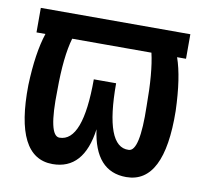

<svg xmlns="http://www.w3.org/2000/svg" viewBox="-64 -592 706 662"><g transform="rotate(10 289.0 -261.5)"><path d="M429.7 -437.5H152.3Q132.8 -371.1 132.8 -253.9Q128.9 -93.8 168 -93.8Q250 -93.8 250 -312.5H328.1Q328.1 -89.8 410.2 -93.8Q449.2 -93.8 445.3 -253.9Q445.3 -371.1 429.7 -437.5ZM519.5 -437.5Q543 -371.1 546.9 -253.9Q550.8 0 418 0Q308.6 0 289.1 -144.5Q269.5 0 160.2 0Q27.3 0 31.2 -253.9Q35.2 -367.2 58.6 -437.5H27.3V-523.4H550.8V-437.5Z"/></g></svg>

Font: 和音 by 宁静之雨，公众号njzyshare
Style: Regular
Weight: 400
Designer: Steve Matteson
Foundry: Ascender Corporation
Version: Version 6.00;June 8, 2018;FontCreator 11.0.0.2388 32-bit